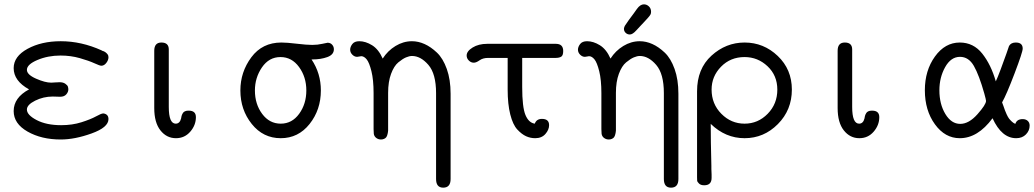

<svg xmlns="http://www.w3.org/2000/svg" viewBox="-20 -632 4766 885"><path d="M43 -120Q43 -182 114 -220Q43 -259 43 -318Q43 -372 107 -407Q171 -442 260 -442Q355 -442 448 -400L451 -398Q454 -397 456 -396.5Q458 -396 461.5 -394Q465 -392 467 -390.5Q469 -389 471.5 -386.5Q474 -384 476 -381.5Q478 -379 479 -375.5Q480 -372 480 -368Q480 -355 470 -342Q460 -329 447 -329Q440 -329 415 -340.5Q390 -352 348 -364Q306 -376 259 -376Q201 -376 152.5 -355.5Q104 -335 104 -310Q104 -288 146 -269.5Q188 -251 216 -251Q219 -251 233 -252Q247 -253 255 -253Q271 -253 281 -246Q291 -239 293 -232.5Q295 -226 295 -220Q295 -208 285.5 -197Q276 -186 257 -186Q253 -186 242 -186.5Q231 -187 223 -187Q180 -187 142 -168Q104 -149 104 -127Q104 -102 149 -78.5Q194 -55 262 -55Q313 -55 355.5 -68.5Q398 -82 422.5 -95.5Q447 -109 455 -109H458Q480 -105 480 -83Q480 -45 402.5 -17Q325 11 260 11Q171 11 107 -25.5Q43 -62 43 -120Z M691 -134V-398Q691 -436 724 -436Q758 -436 758 -404V-139Q758 -62 790 -62Q809 -62 815 -87Q815 -88 816 -93.5Q817 -99 818.5 -102.5Q820 -106 823 -111Q826 -116 832.5 -119Q839 -122 848 -122H850Q883 -122 883 -92Q883 -55 857 -25Q831 5 791 5Q748 5 719.5 -31Q691 -67 691 -134Z M1088 -215Q1088 -300 1138.5 -368Q1189 -436 1277 -436Q1302 -436 1348 -430.5Q1394 -425 1419 -425Q1444 -425 1465.5 -430Q1487 -435 1490 -435Q1503 -435 1511 -426Q1519 -417 1519 -405Q1519 -380 1489 -369Q1459 -358 1419 -358H1416Q1459 -294 1459 -215Q1459 -126 1407 -60.5Q1355 5 1274 5Q1193 5 1140.5 -60.5Q1088 -126 1088 -215ZM1155 -215Q1155 -152 1188.5 -107Q1222 -62 1274 -62Q1326 -62 1359 -107.5Q1392 -153 1392 -215Q1392 -277 1358.5 -323Q1325 -369 1273 -369Q1220 -369 1187.5 -321.5Q1155 -274 1155 -215Z M1636 -442Q1665 -442 1695 -423.5Q1725 -405 1744 -362Q1767 -398 1803 -420Q1839 -442 1879 -442Q1908 -442 1937 -429Q1966 -416 1994 -389.5Q2022 -363 2039.5 -314Q2057 -265 2057 -200V193Q2057 233 2023 233Q1990 233 1990 193V-203Q1990 -292 1954.5 -333Q1919 -374 1879 -374Q1867 -374 1851.5 -367.5Q1836 -361 1816 -344.5Q1796 -328 1782.5 -291.5Q1769 -255 1769 -204V-36V-30Q1768 -23 1767.5 -19Q1767 -15 1765 -9Q1763 -3 1760 1Q1757 5 1750.5 8Q1744 11 1736 11Q1724 11 1714.5 4Q1705 -3 1703 -15Q1702 -22 1702 -37V-203Q1702 -264 1692 -304Q1682 -344 1670 -358.5Q1658 -373 1645 -373Q1642 -373 1636 -371.5Q1630 -370 1626 -370Q1614 -370 1604 -380Q1594 -390 1594 -403Q1594 -416 1604 -429Q1614 -442 1636 -442Z M2131 -376Q2131 -396 2158.5 -413Q2186 -430 2226 -430H2542Q2576 -430 2576 -397Q2576 -376 2566.5 -370.5Q2557 -365 2540 -365H2387V-231Q2387 -138 2402 -102Q2417 -66 2445 -62Q2453 -84 2478 -84Q2511 -84 2511 -55Q2511 -34 2494 -14.5Q2477 5 2447 5Q2425 5 2405 -4Q2385 -13 2364.5 -35Q2344 -57 2332 -104.5Q2320 -152 2320 -219V-365H2229Q2206 -365 2190.5 -354Q2175 -343 2164 -343Q2151 -343 2141 -353Q2131 -363 2131 -376Z M2856 -499Q2856 -501 2856.5 -503Q2857 -505 2858 -508Q2859 -511 2860.5 -513.5Q2862 -516 2865 -520Q2868 -524 2870.5 -528Q2873 -532 2878 -539Q2883 -546 2888 -552.5Q2893 -559 2901 -570Q2909 -581 2916 -591Q2931 -612 2948 -612Q2961 -612 2971 -602.5Q2981 -593 2981 -578Q2981 -575 2980.5 -572Q2980 -569 2979 -566.5Q2978 -564 2975 -560Q2972 -556 2969 -552.5Q2966 -549 2960 -542.5Q2954 -536 2948.5 -530Q2943 -524 2932.5 -513Q2922 -502 2913 -492Q2896 -473 2883 -473Q2872 -473 2864 -480.5Q2856 -488 2856 -499ZM2686 -442Q2715 -442 2745 -423.5Q2775 -405 2794 -362Q2817 -398 2853 -420Q2889 -442 2929 -442Q2958 -442 2987 -429Q3016 -416 3044 -389.5Q3072 -363 3089.5 -314Q3107 -265 3107 -200V193Q3107 233 3073 233Q3040 233 3040 193V-203Q3040 -292 3004.5 -333Q2969 -374 2929 -374Q2917 -374 2901.5 -367.5Q2886 -361 2866 -344.5Q2846 -328 2832.5 -291.5Q2819 -255 2819 -204V-36V-30Q2818 -23 2817.5 -19Q2817 -15 2815 -9Q2813 -3 2810 1Q2807 5 2800.5 8Q2794 11 2786 11Q2774 11 2764.5 4Q2755 -3 2753 -15Q2752 -22 2752 -37V-203Q2752 -264 2742 -304Q2732 -344 2720 -358.5Q2708 -373 2695 -373Q2692 -373 2686 -371.5Q2680 -370 2676 -370Q2664 -370 2654 -380Q2644 -390 2644 -403Q2644 -416 2654 -429Q2664 -442 2686 -442Z M3193 185V-211Q3193 -315 3259.5 -375.5Q3326 -436 3412 -436Q3500 -436 3565 -374Q3630 -312 3630 -219Q3630 -125 3565.5 -60Q3501 5 3412 5Q3324 5 3256 -61Q3256 15 3259 132V147L3260 172V188Q3260 222 3226 222Q3210 222 3202 214Q3194 206 3193.5 201Q3193 196 3193 185ZM3260 -219Q3260 -153 3305 -107.5Q3350 -62 3412 -62Q3474 -62 3518.5 -107.5Q3563 -153 3563 -219Q3563 -284 3518 -326.5Q3473 -369 3412 -369Q3347 -369 3303.5 -324.5Q3260 -280 3260 -219Z M3841 -134V-398Q3841 -436 3874 -436Q3908 -436 3908 -404V-139Q3908 -62 3940 -62Q3959 -62 3965 -87Q3965 -88 3966 -93.5Q3967 -99 3968.5 -102.5Q3970 -106 3973 -111Q3976 -116 3982.5 -119Q3989 -122 3998 -122H4000Q4033 -122 4033 -92Q4033 -55 4007 -25Q3981 5 3941 5Q3898 5 3869.5 -31Q3841 -67 3841 -134Z M4243 -216Q4243 -307 4289.5 -371.5Q4336 -436 4404 -436Q4467 -436 4507.5 -385Q4548 -334 4570 -257Q4577 -271 4592 -311Q4607 -351 4619 -385Q4631 -419 4631 -420Q4640 -436 4662 -436Q4694 -436 4694 -408Q4694 -392 4656.5 -293.5Q4619 -195 4599 -160Q4600 -158 4605 -144Q4610 -130 4612 -124Q4614 -118 4620 -105Q4626 -92 4631 -85.5Q4636 -79 4644 -71.5Q4652 -64 4660 -61Q4667 -83 4694 -83Q4708 -83 4717 -75Q4726 -67 4726 -53Q4726 -30 4709 -12.5Q4692 5 4664 5Q4597 5 4555 -87Q4487 5 4404 5Q4336 5 4289.5 -59Q4243 -123 4243 -216ZM4310 -216Q4310 -152 4337.5 -106.5Q4365 -61 4406 -61Q4446 -61 4485.5 -105.5Q4525 -150 4525 -167Q4525 -172 4517 -201Q4493 -286 4469 -328Q4445 -370 4405 -370Q4363 -370 4336.5 -322.5Q4310 -275 4310 -216Z"/></svg>

Font: CMU Typewriter Text
Style: Regular
Weight: 500
Monospace: yes
Version: Version 0.7.0